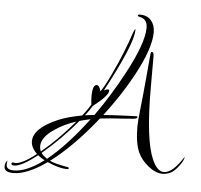

<svg xmlns="http://www.w3.org/2000/svg" viewBox="-259 -776 1068 1021"><g transform="rotate(5 275.0 -266.0)"><path d="M-152 183Q-200 183 -200 152Q-200 130 -187 120Q-190 130 -190 140Q-190 169 -150 169Q-82 169 9 101Q-12 90 -27 77Q-111 143 -150 143Q-165 143 -165 134Q-165 127 -157 127Q-155 127 -151.5 128Q-148 129 -146 129Q-108 129 -34 71Q-67 39 -67 6Q-67 -64 62 -119Q88 -130 119.5 -138.5Q151 -147 188 -154Q201 -171 212 -186.5Q223 -202 231 -216Q228 -242 228 -259Q228 -322 251 -322Q265 -322 273 -290Q283 -304 297 -329.5Q311 -355 328 -392Q354 -446 377 -503Q400 -560 420 -620Q424 -631 429 -636Q430 -635 430 -632Q430 -556 291 -297Q305 -304 313 -304Q319 -304 319 -297Q319 -271 239 -209Q232 -197 222.5 -183.5Q213 -170 202 -156Q224 -160 252 -162Q292 -218 329 -278Q366 -338 400 -402Q488 -566 488 -648Q488 -696 445 -703Q436 -705 436 -709Q436 -715 447 -715Q486 -715 507 -690.5Q528 -666 528 -627Q528 -540 445 -388Q414 -331 377 -275.5Q340 -220 299 -166Q316 -168 347 -169.5Q378 -171 421 -173Q450 -174 463 -174.5Q476 -175 475 -175Q481 -175 481 -172Q481 -162 461.5 -160.5Q442 -159 404 -156Q367 -154 336.5 -151.5Q306 -149 283 -146Q155 14 38 101Q64 114 132 126Q141 127 141 132Q141 137 131 137Q87 137 27 109Q-77 183 -152 183ZM640 118Q603 118 563 86Q524 54 507 16Q485 -32 485 -122Q485 -149 493 -219.5Q501 -290 511 -403L520 -504Q521 -523 527 -523Q538 -523 538 -501V-333Q538 -58 583 46Q610 108 646 108Q693 108 750 17Q749 36 728 64Q706 94 689 104Q664 118 640 118ZM21 92Q121 12 234 -138Q219 -135 204.5 -131.5Q190 -128 176 -124Q90 -21 -10 63Q-5 71 3 78Q11 85 21 92ZM-15 56Q30 19 73.5 -25Q117 -69 160 -119Q95 -98 47 -65Q-21 -20 -21 28Q-21 42 -15 56Z"/></g></svg>

Font: Love Light
Style: Regular
Weight: 400
Designer: Robert E. Leuschke
Foundry: Robert E. Leuschke
Version: Version 1.010; ttfautohint (v1.8.3)